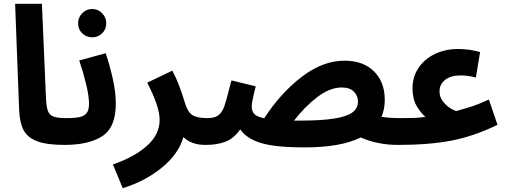

<svg xmlns="http://www.w3.org/2000/svg" viewBox="-20 -752 2656 1003"><path d="M80 -176 59 -732H199L220 -243Q222 -195 230 -173Q238 -151 259.5 -143Q281 -135 327 -135Q363 -135 380.5 -116.5Q398 -98 398 -67Q398 -35 376.5 -15Q355 5 317 5Q225 5 174.5 -14Q124 -33 103.5 -71.5Q83 -110 80 -176Z M328 -135Q374 -135 398.5 -141Q423 -147 434 -163Q445 -179 445 -211Q445 -250 430 -312Q415 -374 394 -436L532 -474Q553 -413 569 -341.5Q585 -270 585 -211Q585 -86 514 -40.5Q443 5 318 5ZM388 -630Q388 -661 409.5 -683Q431 -705 462 -705Q492 -705 513.5 -683Q535 -661 535 -630Q535 -599 513.5 -578Q492 -557 462 -557Q431 -557 409.5 -578Q388 -599 388 -630Z M1135 -67Q1135 -35 1113.5 -15Q1092 5 1054 5Q979 5 938 -36Q913 53 824.5 124.5Q736 196 621 231L570 107Q683 68 748.5 9Q814 -50 814 -126Q814 -195 749 -320L880 -383Q914 -322 946 -215Q960 -167 984.5 -151Q1009 -135 1064 -135Q1100 -135 1117.5 -116.5Q1135 -98 1135 -67Z M2139 -67Q2139 -35 2117.5 -15Q2096 5 2058 5Q2004 5 1954 -5.5Q1904 -16 1865 -34Q1759 18 1573 18Q1416 18 1341.5 -5.5Q1267 -29 1235 -76Q1201 -28 1157 -11.5Q1113 5 1055 5L1065 -135Q1101 -135 1120.5 -149.5Q1140 -164 1151 -194.5Q1162 -225 1179 -294Q1181 -301 1183.5 -310.5Q1186 -320 1189 -332L1316 -301Q1295 -220 1295 -196Q1295 -171 1308.5 -156.5Q1322 -142 1360 -134Q1445 -265 1555.5 -350Q1666 -435 1779 -435Q1878 -435 1934 -379Q1990 -323 1990 -231Q1990 -182 1973 -142Q2012 -135 2068 -135Q2104 -135 2121.5 -116.5Q2139 -98 2139 -67ZM1850 -221Q1850 -252 1828.5 -273.5Q1807 -295 1765 -295Q1704 -295 1638.5 -245.5Q1573 -196 1516 -122H1548Q1662 -122 1728 -133Q1794 -144 1822 -165.5Q1850 -187 1850 -221Z M2069 -135Q2151 -135 2174.5 -138Q2198 -141 2202 -141Q2175 -166 2155 -201Q2135 -236 2135 -291Q2135 -351 2166.5 -397.5Q2198 -444 2252 -470Q2306 -496 2373 -496Q2433 -496 2488 -480L2466 -347Q2424 -358 2385 -358Q2335 -358 2305.5 -335Q2276 -312 2276 -274Q2276 -247 2291.5 -225.5Q2307 -204 2327.5 -190Q2348 -176 2364 -172Q2424 -189 2451 -198Q2478 -207 2534 -232L2579 -100Q2456 -40 2338.5 -17.5Q2221 5 2059 5Z"/></svg>

Font: Noto Sans Arabic
Style: Bold
Weight: 700
Designer: Nadine Chahine
Foundry: Monotype Imaging Inc.
Version: Version 1.001